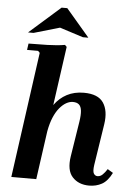

<svg xmlns="http://www.w3.org/2000/svg" viewBox="-62 -986 730 1043"><g transform="rotate(5 303.0 -465.0)"><path d="M557 -88 587 -70Q564 -24 533 -7Q502 10 464 10Q406 10 372.5 -26.5Q339 -63 351 -140L381 -330Q387 -368 384.5 -391Q382 -414 370.5 -424.5Q359 -435 337 -435Q319 -435 300.5 -424.5Q282 -414 264.5 -393Q247 -372 233.5 -340Q220 -308 212 -264L175 0H39L134 -685L124 -695H64L69 -730Q116 -730 171.5 -731.5Q227 -733 267 -740L277 -730L232 -409Q260 -448 300 -469Q340 -490 392 -490Q470 -490 499 -446.5Q528 -403 517 -330L482 -104Q477 -69 484.5 -57Q492 -45 505 -45Q520 -45 532.5 -57Q545 -69 557 -88ZM360 -790 232 -831 91 -790H61L231 -940H262L390 -790Z"/></g></svg>

Font: Brygada 1918
Style: Italic
Weight: 400
Italic angle: -8°
Designer: Mateusz Machalski | Borys Kosmynka | Przemek Hoffer
Foundry: NIEPODLEGLA 2018
Version: Version 3.006